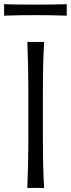

<svg xmlns="http://www.w3.org/2000/svg" viewBox="-38 -918 346 938"><path d="M95.5 0Q98 -60 99.2 -115.2Q100.5 -170.5 100.5 -236.5V-475Q100.5 -541 99.2 -597Q98 -653 95.5 -713H177.5Q174 -653 172.8 -597Q171.5 -541 171.5 -475V-236.5Q171.5 -170.5 172.8 -115.2Q174 -60 177.5 0ZM-18 -841.5V-897.5Q16.5 -896 54.8 -895.8Q93 -895.5 135 -895.5Q177 -895.5 215.2 -895.8Q253.5 -896 288 -897.5V-841.5Q253.5 -843 215.2 -843.5Q177 -844 135 -844Q93 -844 54.8 -843.5Q16.5 -843 -18 -841.5Z"/></svg>

Font: Commissioner Flair Light
Style: Regular
Weight: 300
Designer: Kostas Bartsokas
Foundry: Kostas Bartsokas
Version: Version 1.000; ttfautohint (v1.8.3)